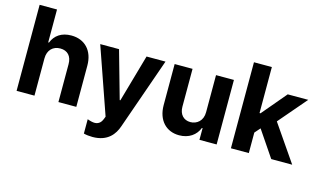

<svg xmlns="http://www.w3.org/2000/svg" viewBox="-104 -1045 2602 1568"><g transform="rotate(15 1197.0 -261.5)"><path d="M211.6 -315.3C212 -385.7 255 -426.8 316.8 -426.8C378.2 -426.8 414.4 -387.4 414.1 -320.3V0H565.3V-347.3C565.7 -475.1 490.4 -552.6 376.8 -552.6C294 -552.6 238.6 -513.5 213.8 -449.2H207.4V-727.3H60.4V0H211.6Z M756 203.5C885.7 203.5 938.2 126.8 961.3 58.9L1173.3 -545.5H1013.1L899.1 -144.9H893.5L780.5 -545.5H621.4L817.1 15.6L808.2 38.7C799.7 60.4 781.6 87.4 743.6 87.4C727.6 87.4 708.8 83.5 681.5 73.5V194.6C702.1 200.3 729.4 203.5 756 203.5Z M1600.5 -232.2C1600.9 -159.1 1550.8 -120.7 1496.4 -120.7C1439.3 -120.7 1402.3 -160.9 1402 -225.1V-545.5H1250.7V-198.2C1251.1 -70.7 1325.6 7.1 1435.4 7.1C1517.4 7.1 1576.3 -35.2 1600.9 -99.1H1606.5V0H1751.8V-545.5H1600.5Z M2213.4 0H2390.6L2177.9 -309.3L2380.3 -545.5H2206.7L2032 -338.4H2023.8V-727.3H1872.5V0H2023.8V-173.3L2064.6 -219.8Z"/></g></svg>

Font: TID UI
Style: Bold
Weight: 700
Designer: The TID Project Authors
Foundry: Bakken & Bæck
Version: Version 1.001;hotconv 1.0.109;makeotfexe 2.5.65596